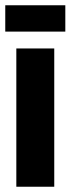

<svg xmlns="http://www.w3.org/2000/svg" viewBox="-23 -709 268 729"><path d="M39 0V-525H183V0ZM-3 -589V-689H225V-589Z"/></svg>

Font: Bricolage Grotesque 48pt Bricolage Grotesque 48pt Regular
Style: Bold
Weight: 700
Designer: Mathieu Triay
Foundry: Atelier Triay
Version: Version 1.000; ttfautohint (v1.8.4.7-5d5b);gftools[0.9.32]